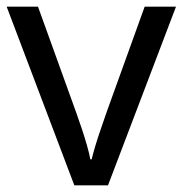

<svg xmlns="http://www.w3.org/2000/svg" viewBox="-20 -556 548 576"><path d="M203 0 0 -536H94L208 -220Q216 -198 225 -171Q234 -144 241 -119.5Q248 -95 251 -78H255Q259 -95 266.5 -120Q274 -145 283.5 -172Q293 -199 300 -220L414 -536H508L304 0Z"/></svg>

Font: Noto Sans Nushu
Style: Regular
Weight: 400
Designer: Lisa Huang
Foundry: Lisa Huang
Version: Version 1.003; ttfautohint (v1.8.4.7-5d5b)